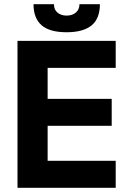

<svg xmlns="http://www.w3.org/2000/svg" viewBox="-20 -891 615 911"><path d="M63 -697H529V-569H206V-422H510V-294H206V-128H529V0H63ZM139 -871H236Q236 -845 253 -831Q270 -817 296 -817Q323 -817 340 -831.5Q357 -846 357 -871H454Q454 -803 414.5 -770.5Q375 -738 296 -738Q215 -738 177 -771.5Q139 -805 139 -871Z"/></svg>

Font: Hanken Grotesk ExtraBold
Style: Regular
Weight: 800
Designer: Alfredo Marco Pradil
Foundry: Hanken Design Co.
Version: Version 3.014